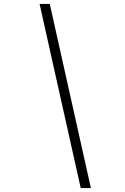

<svg xmlns="http://www.w3.org/2000/svg" viewBox="-20 -850 640 980"><path d="M392 110 182 -830H234L444 110Z"/></svg>

Font: NKDuy Mono Thin
Style: Italic
Weight: 100
Italic angle: -9°
Monospace: yes
Designer: NKDuy
Foundry: NKDuy
Version: Version 2.251; ttfautohint (v1.8.4.7-5d5b)